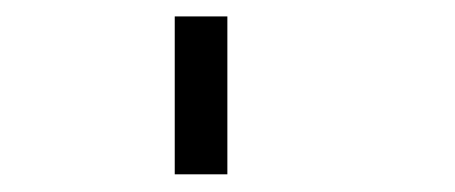

<svg xmlns="http://www.w3.org/2000/svg" viewBox="-20 -582 540 228"><path d="M187.5 -562.5H250V-375H187.5Z"/></svg>

Font: Pixel Operator Mono
Style: Regular
Weight: 400
Monospace: yes
Designer: Jayvee Enaguas (HarvettFox96)
Version: 2016.04.25